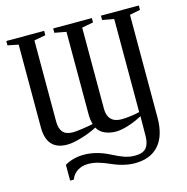

<svg xmlns="http://www.w3.org/2000/svg" viewBox="-123 -772 1074 1105"><g transform="rotate(-15 414.0 -219.5)"><path d="M738.8 -616.2V-4.4Q738.8 104 689 160.2Q639.2 216.3 546.4 216.3Q481.4 216.3 408.2 183.1Q370.1 166.5 341.1 158.4Q312 150.4 282.2 150.4Q247.1 150.4 219.7 167.7Q192.4 185.1 181.2 216.3H159.2V122.1Q209.5 92.8 273.9 92.8Q347.7 92.8 426.8 133.3Q467.8 154.8 497.3 164.6Q526.9 174.3 556.6 174.3Q605.5 174.3 625 150.9Q644.5 127.4 645 81.5L646 -37.1Q603.5 -14.2 561 -1Q518.6 12.2 488.3 12.2Q453.1 12.2 423.1 -0.5Q393.1 -13.2 377.9 -41Q336.4 -19 283.7 -3.4Q231 12.2 197.8 12.2Q75.7 12.2 75.7 -123V-616.2L12.2 -628.9V-654.8H237.8V-628.9L169.4 -616.2V-131.8Q169.4 -91.3 187.7 -69.6Q206.1 -47.9 248 -47.9Q265.6 -47.9 304.9 -53.5Q344.2 -59.1 368.7 -64.9Q360.4 -91.3 360.4 -123V-616.2L291.5 -628.9V-654.8H522V-628.9L454.1 -616.2V-131.8Q454.1 -91.3 475.1 -69.6Q496.1 -47.9 537.6 -47.9Q558.6 -47.9 592.8 -52.2Q627 -56.6 645 -62V-616.2L576.2 -628.9V-654.8H801.8V-628.9Z"/></g></svg>

Font: Liberation Serif
Style: Regular
Weight: 400
Designer: Steve Matteson
Foundry: Ascender Corporation
Version: Version 2.1.5